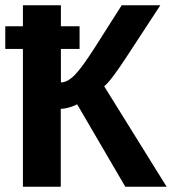

<svg xmlns="http://www.w3.org/2000/svg" viewBox="-20 -708 652 728"><path d="M0 -608.4H66.9V-688H210.9V-608.4H281.7V-522.5H210.9V-395.5Q235.4 -395.5 262.7 -422.9Q290 -450.2 340.8 -529.8L441.4 -688H587.9L458.5 -490.2Q397.9 -397.9 375 -380.9L611.8 0H455.1L272.5 -312.5Q263.7 -307.1 244.1 -301.3Q224.6 -295.4 210.4 -295.4V0H66.9V-522.5H0Z"/></svg>

Font: Arial
Style: Bold
Weight: 700
Designer: Steve Matteson
Foundry: Ascender Corporation
Version: Version 2.00.3